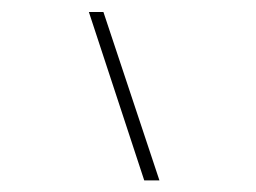

<svg xmlns="http://www.w3.org/2000/svg" viewBox="-20 -432 434 326"><path d="M130.9 -411.6 224.9 -125.7H250.7L155.6 -411.6Z"/></svg>

Font: Genos Thin
Style: Regular
Weight: 100
Designer: Robert E. Leuschke
Foundry: Robert E. Leuschke
Version: Version 1.010